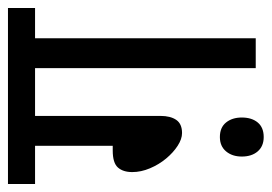

<svg xmlns="http://www.w3.org/2000/svg" viewBox="-120 -542 682 482"><g transform="rotate(-90 221.0 -301.0)"><path d="M171 -554V-239Q171 -214 161 -199.5Q151 -185 128 -185Q113 -185 96 -196Q79 -207 64 -225Q49 -243 39.5 -265.5Q30 -288 30 -310Q30 -333 41.5 -346Q53 -359 84 -359H96V-554H0V-622H442V-554H366V0H291V-554ZM69 -35Q69 -59 82 -74.5Q95 -90 118 -90Q142 -90 154.5 -74.5Q167 -59 167 -35Q167 -10 154.5 5Q142 20 118 20Q95 20 82 5Q69 -10 69 -35Z"/></g></svg>

Font: Noto Sans ExtraCondensed
Style: Regular
Weight: 400
Width: 2
Designer: Monotype Design Team
Foundry: Monotype Imaging Inc.
Version: Version 2.013